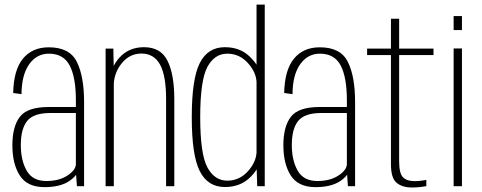

<svg xmlns="http://www.w3.org/2000/svg" viewBox="-20 -805 2084 830"><path d="M312.5 0 309 -49.5Q299 -36 280.5 -23Q241 4 172.5 4Q98 4 65.8 -46Q33.5 -96 33.5 -177.5Q33.5 -258 66 -300.2Q98.5 -342.5 191 -342.5H308V-372Q308 -470.5 281.2 -521.8Q254.5 -573 191.5 -573Q138.5 -573 106 -527Q73.5 -481 73 -398L37 -403Q39 -502.5 79.2 -551.5Q119.5 -600.5 191 -600.5Q281 -600.5 312.2 -537.5Q343.5 -474.5 343.5 -364V0ZM308 -96V-316.5H197.5Q125 -316.5 97.5 -282.2Q70 -248 70 -178Q70 -111.5 95.5 -67Q121 -22.5 180.5 -22.5Q236 -22.5 272 -46.5Q308 -70.5 308 -96Z M436.5 0V-595H470L471.5 -520Q481 -538.5 495.5 -555Q536.5 -601 602.5 -601Q675 -601 704.2 -542.2Q733.5 -483.5 733.5 -375.5V0H698V-377Q698 -478 671.8 -525.8Q645.5 -573.5 591.5 -573.5Q539.5 -573.5 505.5 -530.5Q476 -493.5 472 -446V0Z M1092 0 1089.5 -73Q1079 -55.5 1061 -38Q1018.5 3.5 952 3.5Q878.5 3.5 843.8 -64.8Q809 -133 809 -298.5Q809 -464.5 843.8 -532.8Q878.5 -601 952 -601Q1018.5 -601 1061 -559Q1078.5 -542 1089 -525V-785H1124.5V0ZM1089 -145.5V-451.5Q1086.5 -493 1052.5 -531.5Q1015.5 -573 962.5 -573Q907.5 -573 876.5 -515.5Q845.5 -458 845.5 -298.5Q845.5 -139 876.5 -81.5Q907.5 -24 962.5 -24Q1015.5 -24 1052.5 -65.5Q1086.5 -104 1089 -145.5Z M1484 0 1480.5 -49.5Q1470.5 -36 1452 -23Q1412.5 4 1344 4Q1269.5 4 1237.2 -46Q1205 -96 1205 -177.5Q1205 -258 1237.5 -300.2Q1270 -342.5 1362.5 -342.5H1479.5V-372Q1479.5 -470.5 1452.8 -521.8Q1426 -573 1363 -573Q1310 -573 1277.5 -527Q1245 -481 1244.5 -398L1208.5 -403Q1210.5 -502.5 1250.8 -551.5Q1291 -600.5 1362.5 -600.5Q1452.5 -600.5 1483.8 -537.5Q1515 -474.5 1515 -364V0ZM1479.5 -96V-316.5H1369Q1296.5 -316.5 1269 -282.2Q1241.5 -248 1241.5 -178Q1241.5 -111.5 1267 -67Q1292.5 -22.5 1352 -22.5Q1407.5 -22.5 1443.5 -46.5Q1479.5 -70.5 1479.5 -96Z M1760.5 5.5Q1719 5.5 1694.5 -14.8Q1670 -35 1670 -95.5V-567H1567V-595H1670V-724H1705.5V-595H1854V-567H1705.5V-107.5Q1705.5 -55 1722.2 -38.5Q1739 -22 1771.5 -22Q1797.5 -22 1823 -27.5V-0.5Q1792 5.5 1760.5 5.5Z M1941 0V-595.5H1977V0ZM1941 -735.5H1977V-675H1941Z"/></svg>

Font: Anybody ExtraLight
Style: Regular
Weight: 200
Designer: Tyler Finck
Foundry: Etcetera Type Company
Version: Version 1.010; ttfautohint (v1.8.3) -l 8 -r 50 -G 200 -x 14 